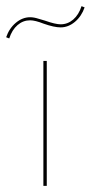

<svg xmlns="http://www.w3.org/2000/svg" viewBox="-25 -604 295 624"><path d="M-5 -483Q5 -512 26.5 -530Q48 -548 73 -548Q85 -548 100.5 -543Q116 -538 121 -537Q155 -525 172 -525Q195 -525 213 -540.5Q231 -556 240 -584L250 -580Q240 -551 218.5 -533Q197 -515 172 -515Q151 -515 117 -527Q89 -538 73 -538Q50 -538 32 -522.5Q14 -507 5 -479ZM116 -406H127V0H116Z"/></svg>

Font: Ysabeau Infant Hairline
Style: Regular
Weight: 100
Designer: Christian Thalmann (Catharsis Fonts)
Version: Version 0.003